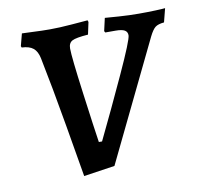

<svg xmlns="http://www.w3.org/2000/svg" viewBox="-64 -572 672 651"><g transform="rotate(-10 272.0 -247.0)"><path d="M42 -454 40 -459 51 -501Q62 -501 90.5 -499.5Q119 -498 147 -498Q180 -498 222.5 -501.5Q265 -505 278 -506L280 -500L271 -458Q229 -455 216 -448Q203 -441 203 -422Q203 -393 220 -265.5Q237 -138 244 -93H255Q303 -192 354.5 -304Q406 -416 406 -432Q406 -444 396.5 -449.5Q387 -455 365 -455H330L327 -460L337 -504Q348 -503 384.5 -500.5Q421 -498 453 -498Q485 -498 510.5 -499Q536 -500 544 -501L532 -454Q511 -452 501.5 -444.5Q492 -437 481 -415L282 -4L175 12Q168 -30 144.5 -167Q121 -304 100 -407Q95 -431 81.5 -442Q68 -453 42 -454Z"/></g></svg>

Font: Alegreya SC Medium
Style: Italic
Weight: 500
Italic angle: -7°
Designer: Juan Pablo del Peral
Foundry: Huerta Tipografica
Version: Version 2.007; ttfautohint (v1.6)